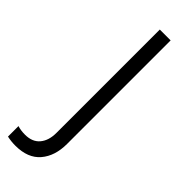

<svg xmlns="http://www.w3.org/2000/svg" viewBox="-270 -530 758 758"><g transform="rotate(45 109.0 -151.0)"><path d="M-23.4 208V149.4Q-4.4 155.3 18.6 155.3Q59.6 155.3 80.6 130.1Q101.6 105 101.6 62.5V-514.6H162.1V63.5Q162.1 130.9 127.2 171.9Q92.3 212.9 22.5 212.9Q-1 212.9 -23.4 208Z"/></g></svg>

Font: Reddit Sans Chocolate Light
Style: Regular
Weight: 300
Designer: Stephen Hutchings
Foundry: Reddit
Version: Version 1.013